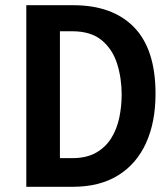

<svg xmlns="http://www.w3.org/2000/svg" viewBox="-20 -717 644 737"><path d="M81 0V-697H261Q412.5 -697 494.8 -612.2Q577 -527.5 577 -357Q577 -248 540.5 -167.8Q504 -87.5 433.2 -43.8Q362.5 0 260 0ZM257 -597H210V-110H257Q312 -110 348.5 -130.8Q385 -151.5 406.8 -186.2Q428.5 -221 437.8 -264.8Q447 -308.5 447 -354Q447 -417 429.5 -472.5Q412 -528 370.5 -562.5Q329 -597 257 -597Z"/></svg>

Font: Alatsi
Style: Regular
Weight: 400
Designer: Spyros Zevelakis, Eben Sorkin
Foundry: www.sorkintype.com
Version: Version 1.008; ttfautohint (v1.8.4.7-5d5b)